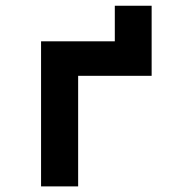

<svg xmlns="http://www.w3.org/2000/svg" viewBox="-20 -665 626 685"><path d="M126.5 0V-517.6H258.8V0ZM165 -394.5V-517.6H511.2V-394.5ZM389.6 -394.5V-644.5H521V-394.5Z"/></svg>

Font: Cascadia Mono PL
Style: Regular
Weight: 400
Monospace: yes
Designer: Aaron Bell
Foundry: Saja Typeworks
Version: Version 2102.003